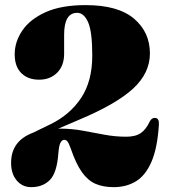

<svg xmlns="http://www.w3.org/2000/svg" viewBox="-20 -736 680 771"><path d="M24.5 -82Q24.5 -170 112.5 -203L183.5 -237.5Q261 -275.5 305.8 -342.8Q350.5 -410 350.5 -513Q350.5 -609 333.8 -646.8Q317 -684.5 290 -684.5Q237.5 -684.5 237.5 -596.5V-520Q237.5 -472 209.5 -444Q181.5 -416 137 -416Q92 -416 65.5 -442.5Q39 -469 39 -518Q39 -568 69.5 -613.2Q100 -658.5 163 -687Q226 -715.5 324 -715.5Q454 -715.5 518 -661.2Q582 -607 582 -521.5Q582 -442.5 514.5 -380.2Q447 -318 299.5 -256L213 -219Q216 -219.5 219.5 -219.5Q268 -219.5 312.5 -211.2Q357 -203 400 -195Q443 -187 486.5 -187Q524 -187 545.2 -201.5Q566.5 -216 581.5 -248.5Q590 -264 603.5 -262.5Q620 -261 618 -234.5Q612 -141 588.2 -86.2Q564.5 -31.5 526 -8Q487.5 15.5 436.5 15.5Q394 15.5 363.2 2Q332.5 -11.5 308.8 -45Q285 -78.5 264.5 -138.5Q256.5 -160.5 251.2 -167.5Q246 -174.5 238 -174.5Q229 -174.5 223 -163.2Q217 -152 214.5 -122.5Q209 -42.5 180.5 -13.5Q152 15.5 105.5 15.5Q69.5 15.5 47 -11.5Q24.5 -38.5 24.5 -82Z"/></svg>

Font: Fraunces 72pt Black
Style: Regular
Weight: 900
Version: Version 1.000;[0bf87f6ff]